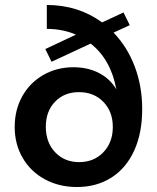

<svg xmlns="http://www.w3.org/2000/svg" viewBox="-20 -735 630 771"><path d="M39 -225Q39 -294 69.5 -348.5Q100 -403 154 -434Q208 -465 275 -465Q333 -465 378 -441.5Q423 -418 447 -376Q437 -434 411 -481Q385 -528 344 -560L187 -487L162 -538L285 -596Q231 -619 168 -619V-715Q294 -715 390 -645L476 -685L501 -634L436 -604Q491 -547 521 -468Q551 -389 551 -297Q551 -201 519 -130.5Q487 -60 427.5 -22Q368 16 289 16Q217 16 160 -15Q103 -46 71 -101Q39 -156 39 -225ZM298 -84Q357 -84 395 -123.5Q433 -163 433 -225Q433 -287 395 -326Q357 -365 297 -365Q238 -365 201 -326.5Q164 -288 164 -226Q164 -163 201.5 -123.5Q239 -84 298 -84Z"/></svg>

Font: MedMera Sans Semibold
Style: Regular
Weight: 600
Designer: Kasper Nordkvist
Foundry: UNCUT.wtf
Version: Version 1.300